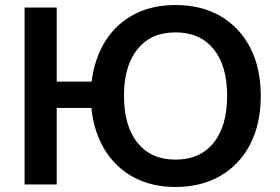

<svg xmlns="http://www.w3.org/2000/svg" viewBox="-20 -735 1114 765"><path d="M679 10Q585 10 513 -28.5Q441 -67 397.5 -138Q354 -209 344 -305H206V0H78V-705H206V-410H345Q357 -504 400.5 -572.5Q444 -641 515 -678Q586 -715 679 -715Q783 -715 859 -670.5Q935 -626 977 -545Q1019 -464 1019 -353Q1019 -242 977 -160.5Q935 -79 858.5 -34.5Q782 10 679 10ZM679 -99Q777 -99 831 -166Q885 -233 885 -353Q885 -473 831 -539.5Q777 -606 679 -606Q582 -606 528 -539.5Q474 -473 474 -353Q474 -233 528 -166Q582 -99 679 -99Z"/></svg>

Font: Mulish ExtraLight
Style: Regular
Weight: 200
Designer: Vernon Adams
Foundry: Vernon Adams
Version: Version 3.603